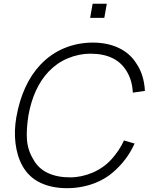

<svg xmlns="http://www.w3.org/2000/svg" viewBox="-20 -994 798 1030"><path d="M553 -974 539.5 -898H463.5L477 -974ZM702 -224Q668 -148.5 611.5 -93.5Q558.5 -38.5 488 -11.5Q417.5 15.5 339.5 15.5Q258 15.5 196.8 -13.5Q135.5 -42.5 101 -103Q86 -130 76.5 -161.2Q67 -192.5 63 -226.2Q59 -260 60.2 -295Q61.5 -330 67.5 -364.5Q99 -543 197 -647Q253 -706 325.2 -735.8Q397.5 -765.5 478 -765.5Q555 -765.5 615.5 -737.5Q676 -709.5 710.5 -655Q752.5 -595 757.5 -506.5L692.5 -497Q689.5 -561 661.5 -608.5Q606 -706 464.5 -706Q403.5 -706 343.5 -681Q313.5 -668.5 288.2 -650.8Q263 -633 240.5 -609.5Q159.5 -524 132.5 -375Q127 -339 124.8 -306.8Q122.5 -274.5 124.5 -246Q128.5 -189 158.5 -139.5Q185.5 -90 236.2 -66.2Q287 -42.5 355 -42.5Q417.5 -42.5 477 -68Q536.5 -93.5 579 -140.5Q621.5 -188 645 -240.5Z"/></svg>

Font: Russisch Sans Light
Style: Italic
Weight: 300
Italic angle: -10°
Designer: Michael Sharanda (font) & Cristiano Sobral (main changes)
Foundry: Michael Sharanda
Version: Version 2.00;September 8, 2020;FontCreator 13.0.0.2681 64-bi